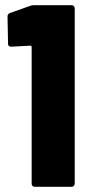

<svg xmlns="http://www.w3.org/2000/svg" viewBox="-20 -720 346 740"><path d="M95 -697 19 -670C13 -668 9 -664 9 -657L11 -551C11 -543 16 -540 23 -540L97 -544C100 -544 102 -542 102 -539V-12C102 -5 107 0 114 0H256C263 0 268 -5 268 -12V-688C268 -695 263 -700 256 -700H110C105 -700 100 -699 95 -697Z"/></svg>

Font: Barlow Condensed ExtraBold
Style: Regular
Weight: 800
Width: 3
Designer: Jeremy Tribby
Foundry: Tribby Type
Version: Version 1.422;hotconv 1.0.109;makeotfexe 2.5.65596